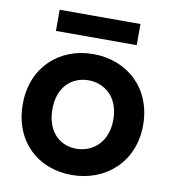

<svg xmlns="http://www.w3.org/2000/svg" viewBox="-83 -811 804 894"><g transform="rotate(10 318.5 -364.0)"><path d="M315 10C475 10 603 -101 603 -276C603 -451 478 -562 318 -562C158 -562 34 -451 34 -276C34 -101 154 10 315 10ZM127 -638H509V-738H127ZM174 -277C174 -386 242 -438 317 -438C391 -438 462 -386 462 -277C462 -167 389 -114 315 -114C240 -114 174 -167 174 -277Z"/></g></svg>

Font: Malmofest SemiBold
Style: Regular
Weight: 600
Designer: Jonny Pinhorn (Poppins), Kolossal
Version: Version 1.004;Glyphs 3.1.2 (3151)